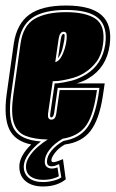

<svg xmlns="http://www.w3.org/2000/svg" viewBox="-27 -521 419 695"><path d="M370 -358Q359 -277 294 -238Q285 -232 274 -227.5Q263 -223 250 -219H352L345 -172Q332 -88 300.5 -47Q269 -6 208 2Q186 14 172.5 31.5Q159 49 159 59Q159 66 167 66Q172 66 184.5 61.5Q197 57 201 55L211 128Q197 140 176 147Q155 154 129 154Q89 154 66 135Q43 116 43 82Q43 62 54.5 41.5Q66 21 86 2Q27 -10 6.5 -53.5Q-14 -97 -3 -179L23 -364Q34 -435 79 -468Q124 -501 212 -501Q302 -501 341 -466Q380 -431 370 -358ZM205 -223Q233 -228 251 -235Q269 -242 285 -252Q343 -288 354 -360Q363 -425 329 -455Q295 -485 212 -485Q130 -485 89 -456Q48 -427 39 -362L13 -177Q1 -90 25 -52Q49 -14 121 -9Q93 13 76 37Q59 61 59 82Q59 108 77.5 123Q96 138 129 138Q147 138 166.5 133Q186 128 195 121L187 73Q180 76 173.5 78.5Q167 81 160 81Q143 81 143 64Q143 45 159 25Q175 5 203 -11Q259 -20 287.5 -57.5Q316 -95 329 -175L333 -203H182L169 -112Q166 -96 159 -96Q156 -96 155 -98.5Q154 -101 155 -110L171 -219Q181 -219 189 -220.5Q197 -222 205 -223ZM212 -477Q284 -477 319.5 -452.5Q355 -428 346 -361Q341 -323 323 -298.5Q305 -274 281 -259Q261 -246 240.5 -240Q220 -234 203 -231Q193 -229 183.5 -228Q174 -227 164 -227L147 -111Q144 -88 159 -88Q174 -88 177 -111L189 -195H324L321 -176Q308 -94 280 -60.5Q252 -27 200 -19Q170 -2 152.5 20.5Q135 43 135 64Q135 77 142.5 83Q150 89 160 89Q168 89 173 87.5Q178 86 181 85L186 117Q180 121 164.5 125.5Q149 130 129 130Q101 130 84 118Q67 106 67 82Q67 64 79.5 45Q92 26 110.5 10Q129 -6 146 -16Q96 -17 65 -29.5Q34 -42 23 -76.5Q12 -111 21 -176L47 -361Q56 -428 98 -452.5Q140 -477 212 -477ZM214 -378Q215 -388 214 -397Q213 -406 203 -406Q189 -406 185 -379L173 -296Q185 -299 193.5 -313Q202 -327 207.5 -345.5Q213 -364 214 -378ZM203 -398Q207 -398 207 -391.5Q207 -385 206 -378Q202 -355 198 -340.5Q194 -326 183 -310L193 -379Q196 -398 203 -398Z"/></svg>

Font: Alumni Sans Collegiate One SC
Style: Italic
Weight: 400
Italic angle: -8°
Designer: Robert E. Leuschke
Foundry: Robert E. Leuschke
Version: Version 1.100